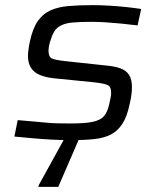

<svg xmlns="http://www.w3.org/2000/svg" viewBox="-20 -538 617 748"><path d="M256 8Q223 8 183.5 6Q144 4 105.5 0.5Q67 -3 36 -6L49 -70Q86 -67 113 -64.5Q140 -62 162 -60Q184 -58 205.5 -57.5Q227 -57 254 -57Q312 -57 342 -63.5Q372 -70 385.5 -86Q399 -102 406 -134Q409 -148 411 -158.5Q413 -169 413 -176Q413 -201 398.5 -207Q384 -213 350 -217L190 -233Q136 -239 112.5 -260Q89 -281 89 -320Q89 -330 91 -345.5Q93 -361 97 -379Q108 -429 128 -457Q148 -485 177.5 -498Q207 -511 247.5 -514.5Q288 -518 341 -518Q371 -518 405 -516Q439 -514 472 -510.5Q505 -507 530 -503L516 -439Q485 -443 453.5 -446Q422 -449 392.5 -451Q363 -453 336 -453Q291 -453 259.5 -450Q228 -447 208 -433Q188 -419 178 -384Q174 -374 171.5 -361.5Q169 -349 169 -341Q169 -316 182.5 -310Q196 -304 233 -300L391 -283Q427 -280 449.5 -271.5Q472 -263 483 -246Q494 -229 494 -199Q494 -186 492 -169.5Q490 -153 485 -132Q475 -84 457 -56Q439 -28 412 -14Q385 0 346 4Q307 8 256 8ZM130 190V185L242 -18H295V-13L207 190Z"/></svg>

Font: Saira Expanded
Style: Italic
Weight: 400
Width: 7
Italic angle: -12°
Designer: Hector Gatti with collaboration of the Omnibus-Type team
Foundry: Omnibus-Type
Version: Version 1.101